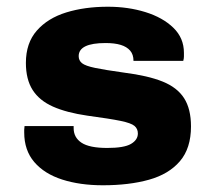

<svg xmlns="http://www.w3.org/2000/svg" viewBox="-20 -541 640 571"><path d="M286 10Q218 10 165 -7Q112 -24 82 -59Q52 -94 52 -147Q52 -151 52 -155Q52 -159 53 -166H199V-160Q199 -132 222.5 -116.5Q246 -101 299 -101Q349 -101 369.5 -113Q390 -125 390 -144Q390 -158 380 -166.5Q370 -175 338.5 -181.5Q307 -188 240 -197Q178 -206 137.5 -224Q97 -242 77 -273.5Q57 -305 57 -354Q57 -413 89.5 -450Q122 -487 177 -504Q232 -521 301 -521Q361 -521 412.5 -505Q464 -489 495.5 -458.5Q527 -428 527 -384Q527 -379 527 -373Q527 -367 525 -360H377Q377 -379 367 -390.5Q357 -402 339 -407.5Q321 -413 294 -413Q214 -413 214 -374Q214 -361 224 -353Q234 -345 263 -339Q292 -333 349 -325Q420 -316 463.5 -298.5Q507 -281 527.5 -249Q548 -217 548 -165Q548 -100 515 -61.5Q482 -23 423 -6.5Q364 10 286 10Z"/></svg>

Font: Chivo Mono ExtraBold
Style: Regular
Weight: 800
Monospace: yes
Designer: Hector Gatti
Foundry: Omnibus-Type
Version: Version 1.008